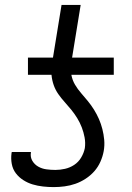

<svg xmlns="http://www.w3.org/2000/svg" viewBox="-20 -755 540 783"><path d="M199 8Q177 8 155 5.5Q133 3 113 -3Q93 -9 75 -20.5Q57 -32 44.5 -48.5Q32 -65 28 -86.5Q24 -108 27 -130L28 -135H106V-133Q103 -114 112 -99Q121 -84 136 -75.5Q151 -67 169 -64.5Q187 -62 206 -62Q225 -62 245 -66.5Q265 -71 282.5 -82.5Q300 -94 311 -112.5Q322 -131 326 -151Q329 -173 325 -194.5Q321 -216 313.5 -235.5Q306 -255 295 -273Q284 -291 271 -307Q258 -323 244 -338.5Q230 -354 218 -371Q206 -388 199 -408Q192 -428 190 -450H94V-520H196L231 -735H309L274 -520H444V-450H271Q275 -428 286 -409.5Q297 -391 311 -375Q325 -359 338.5 -342.5Q352 -326 363.5 -307.5Q375 -289 383.5 -269.5Q392 -250 397.5 -228.5Q403 -207 405 -184.5Q407 -162 403 -139Q399 -117 389.5 -95.5Q380 -74 364.5 -56.5Q349 -39 329 -26Q309 -13 287.5 -5.5Q266 2 243.5 5Q221 8 199 8Z"/></svg>

Font: Iosevka Term Curly
Style: Italic
Weight: 400
Italic angle: -9°
Designer: Belleve Invis
Foundry: Belleve Invis
Version: Version 32.3.0